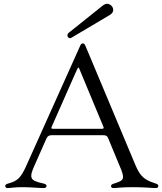

<svg xmlns="http://www.w3.org/2000/svg" viewBox="-20 -970 840 995"><path d="M396.3 -734.7 365.8 -666.5 113.6 -105.1C88.1 -49.7 70 -32.3 29.1 -21C10.7 -16 7.1 -12.8 7.1 -5.3C7.1 1.1 12.4 4.6 19.2 4.6C36.9 4.6 54.7 -0.7 104.8 0C152.7 0.7 179.3 4.6 205.3 4.6C214.8 4.6 221.2 0.7 221.2 -5.7C221.2 -13.1 218 -16.3 198.9 -20.6C134.9 -34.4 128.9 -47.9 160.9 -117.2L218 -246.1L218.4 -246.8L221.2 -253.2C227.3 -265.3 234 -269.5 251.4 -269.5H511.7C528.8 -269.5 534.4 -266.3 539.4 -256.4L609 -88.4C624.3 -44.4 622.5 -35.2 577.8 -21C558.2 -15.6 555.4 -11.7 555.4 -5.7C555.4 0.7 559.3 4.6 569.2 4.6C587.7 4.6 606.2 -0.4 674.4 0C741.1 0.4 765.3 4.6 785.2 4.6C795.8 4.6 800.8 0.7 800.4 -6.4C800.8 -12.8 797.6 -16 778.1 -22C731.2 -37.6 707.4 -54.3 682.9 -111.9L435.4 -702.4L421.2 -735.4C418 -742.5 415.1 -745 409.1 -745C403.8 -745 399.5 -741.8 396.3 -734.7ZM247.9 -313.2 250.7 -319.6 373.2 -596.6 381.7 -614.7C384.9 -621.4 387.1 -621.8 390.3 -615.4L516.7 -311.1C518.5 -305 516.3 -302.9 508.9 -302.6H254.3C246.4 -302.6 244.3 -305.4 247.9 -313.2ZM329.5 -786.6C329.5 -778.8 335.2 -772 343 -772C345.5 -772 348.4 -773.4 350.9 -774.9L549.7 -892.8C561.8 -899.9 566.8 -909.4 566.8 -918.7C566.8 -934.7 551.8 -950.3 534.8 -950.3C527.7 -950.3 521.3 -947.4 514.2 -942.5L336.6 -800.4C331.3 -796.2 329.2 -791.2 329.5 -786.6Z"/></svg>

Font: Margiela Serif
Style: Regular
Weight: 400
Designer: Andreas Faust, Stefan Endress
Version: Version 1.002;FEAKit 1.0